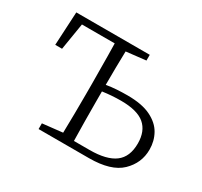

<svg xmlns="http://www.w3.org/2000/svg" viewBox="-106 -614 797 756"><g transform="rotate(30 292.5 -236.0)"><path d="M35 -320 43 -472H377V-446L288 -436Q287 -402 286.5 -360Q286 -318 286 -283Q309 -287 333 -288.5Q357 -290 381 -290Q447 -290 487 -270.5Q527 -251 545 -219Q563 -187 563 -148Q563 -87 518 -43.5Q473 0 373 0H144V-26L235 -36Q236 -74 236.5 -123.5Q237 -173 237 -210V-262Q237 -288 236.5 -320Q236 -352 236 -384.5Q236 -417 235 -442H86L66 -320ZM286 -210Q286 -171 286.5 -119Q287 -67 288 -29H359Q436 -29 473.5 -57Q511 -85 511 -146Q511 -202 477.5 -230.5Q444 -259 370 -259Q328 -259 286 -253Z"/></g></svg>

Font: Source Serif Pro Light
Style: Regular
Weight: 300
Designer: Frank Grießhammer
Foundry: Adobe Systems Incorporated
Version: Version 3.001;hotconv 1.0.111;makeotfexe 2.5.65597